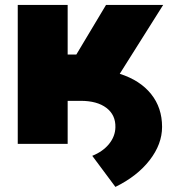

<svg xmlns="http://www.w3.org/2000/svg" viewBox="-20 -565 693 754"><path d="M49.7 0V-545.5H245.7V-350.9H279.8L396.3 -545.5H620.7L450.3 -275.2Q530.2 -249.6 573.3 -195.8Q616.5 -142 616.5 -66.8Q616.5 1.1 567.6 64.1Q518.8 127.1 433.2 169L342.3 46.9Q383.9 30.2 408.2 0.4Q432.5 -29.5 433.2 -65.3Q434.3 -113.6 397.9 -141.3Q361.5 -169 296.9 -169H245.7V0Z"/></svg>

Font: Karasuma Gothic
Style: Black
Weight: 900
Designer: Rasmus Andersson / Ryoko Nishizuka
Foundry: Genbu
Version: Version 1.00